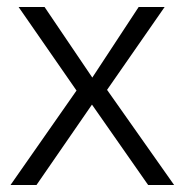

<svg xmlns="http://www.w3.org/2000/svg" viewBox="-20 -527 526 547"><path d="M10 0 198 -269 33 -507H107L243 -306L375 -507H449L285 -271L476 0H402L242 -229L84 0Z"/></svg>

Font: TikTok Sans Light
Style: Regular
Weight: 300
Version: Version 4.000